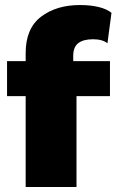

<svg xmlns="http://www.w3.org/2000/svg" viewBox="-20 -743 463 763"><path d="M271 -500H417V-361H284V0H82V-361H8V-500H82V-532Q82 -630 143 -676.5Q204 -723 298 -723Q340 -723 372.5 -715Q405 -707 423 -692L407 -571Q387 -587 350 -587Q311 -587 291 -571.5Q271 -556 271 -521Z"/></svg>

Font: Work Sans ExtraBold
Style: Regular
Weight: 800
Designer: Wei Huang
Foundry: Wei Huang
Version: Version 1.500